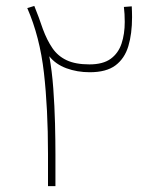

<svg xmlns="http://www.w3.org/2000/svg" viewBox="-20 -636 534 656"><path d="M430.2 -614.3Q430.7 -605 430.9 -595.7Q431.2 -586.4 431.2 -577.6Q431.2 -520.5 418.5 -478.3Q405.8 -436 374.5 -412.6Q343.3 -389.2 286.6 -389.2Q243.7 -389.2 206.8 -402.8Q169.9 -416.5 148.4 -443.8Q157.7 -393.6 162.1 -333.3Q166.5 -272.9 168 -214.1Q169.4 -155.3 169.4 -109.4V0H144V-110.8Q144 -264.6 130.1 -387.2Q116.2 -509.8 73.2 -608.4L97.2 -615.7Q105.5 -595.2 112.1 -577.4Q118.7 -559.6 126.5 -536.6Q140.6 -498.5 159.2 -471.4Q177.7 -444.3 207.8 -430.2Q237.8 -416 285.6 -416Q332 -416 358.2 -435.1Q384.3 -454.1 395.3 -487.1Q406.2 -520 406.2 -561Q406.2 -588.9 403.3 -612.3Z"/></svg>

Font: Vazirmatn RD FD Thin
Style: Regular
Weight: 100
Designer: Saber Rastikerdar
Foundry: Saber Rastikerdar
Version: Version 33.003